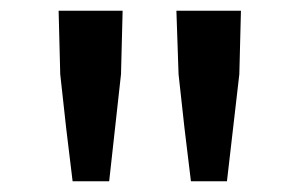

<svg xmlns="http://www.w3.org/2000/svg" viewBox="-20 -795 558 357"><path d="M103 -557 115 -458H183L205 -657L208 -775H148H89L92 -657ZM323 -557 335 -458H402L425 -657L428 -775H368H308L312 -657Z"/></svg>

Font: GenSekiGothic2 TW M
Style: Regular
Weight: 500
Version: Version 2.100;PS 2.1;hotconv 16.6.51;makeotf.lib2.5.65220 DE